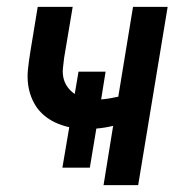

<svg xmlns="http://www.w3.org/2000/svg" viewBox="-20 -540 540 560"><path d="M282 0 310 -173Q298 -170 285.5 -168Q273 -166 261 -165L242 -51H162L182 -169Q159 -174 138.5 -184Q118 -194 102 -209.5Q86 -225 76 -246Q66 -267 62.5 -290Q59 -313 61.5 -337Q64 -361 68 -386L90 -520H192L167 -371Q165 -356 163.5 -340.5Q162 -325 165.5 -311Q169 -297 177.5 -285.5Q186 -274 198 -266L209 -331H288L275 -250Q287 -251 299.5 -253Q312 -255 325 -258L368 -520H469L383 0Z"/></svg>

Font: Iosevka SS04 Semibold
Style: Italic
Weight: 600
Italic angle: -9°
Monospace: yes
Designer: Belleve Invis
Foundry: Belleve Invis
Version: Version 19.0.0; ttfautohint (v1.8.4)